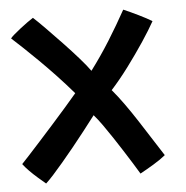

<svg xmlns="http://www.w3.org/2000/svg" viewBox="-46 -624 664 685"><g transform="rotate(-5 285.5 -282.0)"><path d="M92 15Q80 5 64.5 -8.5Q49 -22 35.2 -36Q21.5 -50 13 -61.5Q20.5 -69 38.5 -88.8Q56.5 -108.5 81 -135.5Q105.5 -162.5 131.8 -192Q158 -221.5 182.2 -249Q206.5 -276.5 223.5 -297Q193 -332.5 162.5 -364.8Q132 -397 104.2 -424.5Q76.5 -452 53 -474Q29.5 -496 12.5 -511.5Q16 -516.5 26.2 -525.2Q36.5 -534 49.8 -544.5Q63 -555 75.8 -564Q88.5 -573 96.5 -578Q113 -563 139.5 -536Q166 -509 195.5 -478Q225 -447 250 -418.5Q275 -390 288 -371.5Q324.5 -420 357.8 -473.2Q391 -526.5 420 -579Q443.5 -569 473.2 -554.5Q503 -540 520.5 -529Q504.5 -500 476.8 -458.2Q449 -416.5 416.8 -373.2Q384.5 -330 354 -296.5Q374 -273 396 -242.2Q418 -211.5 440 -177.5Q462 -143.5 483.2 -110.2Q504.5 -77 522.5 -49Q505 -34.5 479.2 -19Q453.5 -3.5 430.5 9Q420.5 -7.5 406.8 -29.8Q393 -52 377 -77Q361 -102 344.5 -127Q328 -152 312 -174.5Q296 -197 282 -213Q262 -186.5 240.2 -158.8Q218.5 -131 197 -104.5Q175.5 -78 155.8 -54.8Q136 -31.5 119.8 -13.5Q103.5 4.5 92 15Z"/></g></svg>

Font: Grandstander Thin Medium
Style: Regular
Weight: 500
Version: Version 1.200